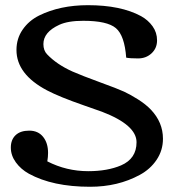

<svg xmlns="http://www.w3.org/2000/svg" viewBox="-20 -713 668 745"><path d="M303.2 -632.3Q243.7 -632.3 210 -616.7Q148.4 -588.4 148.4 -542Q148.4 -517.1 162.6 -502.4Q200.2 -462.9 261.2 -435.5Q297.9 -419.4 367.4 -394Q437 -368.7 461.4 -357.4Q485.8 -346.2 515.9 -327.1Q545.9 -308.1 565.4 -287.6Q612.3 -238.3 612.3 -174.8Q612.3 -129.4 587.6 -92.8Q563 -56.2 522 -34.2Q437.5 11.7 329.6 11.7Q184.1 11.7 91.8 -39.1Q61 -56.2 41.5 -83Q22 -109.9 22 -140.4Q22 -170.9 40.5 -188.5Q59.1 -206.1 93.5 -206.1Q127.9 -206.1 147.2 -182.1Q166.5 -158.2 166.5 -119.6Q166.5 -104.5 163.6 -86.9Q237.8 -48.8 322.3 -48.8Q397 -48.8 449.7 -71.3Q509.8 -97.2 509.8 -161.1Q509.8 -228 376 -279.3Q353.5 -287.6 306.6 -303.7Q210.9 -336.9 162.6 -362.3Q43.9 -424.8 43.9 -519Q43.9 -563.5 67.9 -598.1Q91.8 -632.8 131.8 -652.8Q212.9 -692.9 321.3 -692.9Q448.7 -692.9 527.3 -650.4Q554.7 -635.3 572 -611.1Q589.4 -586.9 589.4 -556.4Q589.4 -525.9 568.1 -506.1Q546.9 -486.3 515.6 -486.3Q484.4 -486.3 469.7 -489.3Q463.4 -575.2 429.7 -603.8Q396 -632.3 303.2 -632.3Z"/></svg>

Font: Corben
Style: Regular
Weight: 400
Designer: vernon adams
Foundry: vernon adams
Version: Version 1.101